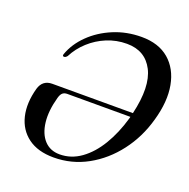

<svg xmlns="http://www.w3.org/2000/svg" viewBox="-128 -832 947 964"><g transform="rotate(20 345.5 -350.0)"><path d="M60 -284.5Q75 -335.5 126.5 -335.5H557Q593 -488.5 550.8 -570.5Q508.5 -652.5 410.5 -652.5Q354.5 -652.5 304.2 -631.8Q254 -611 214.5 -575Q175 -539 151.5 -493Q143 -482.5 135 -483Q125 -483 129 -495Q150 -554.5 199.8 -603.2Q249.5 -652 319 -681Q388.5 -710 468.5 -710Q559.5 -710 615 -662.5Q670.5 -615 686 -532Q701.5 -449 671 -342.5Q643 -241.5 582.2 -161.8Q521.5 -82 438 -36Q354.5 10 258 10Q173.5 10 121.2 -28.8Q69 -67.5 53 -134.2Q37 -201 60 -284.5ZM281.5 -15Q342.5 -15 394.5 -52.2Q446.5 -89.5 485.8 -154.8Q525 -220 549 -303.5Q550.5 -308.5 551.5 -313.5H215Q199 -313.5 189.8 -305.5Q180.5 -297.5 175 -277.5Q154 -201.5 161 -142.2Q168 -83 199.2 -49Q230.5 -15 281.5 -15Z"/></g></svg>

Font: Fraunces 72pt S000
Style: Italic
Weight: 400
Italic angle: -16°
Version: Version 1.000; ttfautohint (v1.8.3)